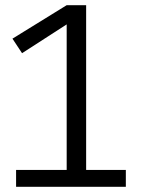

<svg xmlns="http://www.w3.org/2000/svg" viewBox="-20 -720 559 740"><path d="M42 0V-65H237V-626L65 -515L28 -571L237 -700H312V-65H465V0Z"/></svg>

Font: Gudea
Style: Regular
Weight: 400
Designer: Agustina Mingote
Foundry: Agustina Mingote
Version: Version 1.002